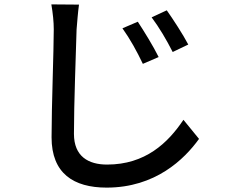

<svg xmlns="http://www.w3.org/2000/svg" viewBox="-20 -797 1040 875"><path d="M214 -777C221 -736 225 -698 225 -663C225 -567 215 -312 215 -171C215 -7 315 58 466 58C688 58 820 -71 887 -164L816 -251C745 -145 642 -47 468 -47C383 -47 317 -84 317 -187C317 -326 326 -554 329 -663C332 -698 335 -740 340 -776ZM740 -750 671 -718C706 -671 738 -617 767 -560L838 -594C814 -640 767 -712 740 -750ZM608 -698 538 -668C573 -619 604 -563 631 -506L703 -537C679 -586 635 -657 608 -698Z"/></svg>

Font: Spoqa Han Sans Neo Medium
Style: Regular
Weight: 500
Designer: [Spoqa Han Sans Neo] Dong-huui Kim  Younghwa Kang  Yujin Lee  [Noto Sans] Ryoko NISHIZUKA  (kana & ideographs); Paul D. 
Foundry: Spoqa (http://www.spoqa-han-sans.com)
Version: Version 1.000